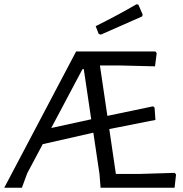

<svg xmlns="http://www.w3.org/2000/svg" viewBox="-36 -883 863 903"><path d="M785 0 792 -62 786 -70 622 -65H509L478 -276L695 -319L691 -377L684 -383L469 -338L434 -575H531L693 -571L701 -633L695 -641H322L-16 0H67L92 -68L165 -205L403 -259L432 -64L437 0ZM358 -558 393 -322 205 -281 352 -558ZM635 -814 615 -861 606 -863C546.7 -828.3 482.7 -794 414 -760L428 -724L438 -720L633 -806Z"/></svg>

Font: Alegreya Sans
Style: Regular
Weight: 400
Designer: Juan Pablo del Peral
Foundry: Huerta Tipografica
Version: Version 1.000;PS 001.000;hotconv 1.0.70;makeotf.lib2.5.58329